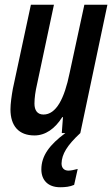

<svg xmlns="http://www.w3.org/2000/svg" viewBox="-20 -560 472 808"><path d="M154 153C154 197 181 228 233 228C254 228 274 226 292 218L307 151C292 155 278 158 268 158C250 158 239 147 239 128C240 89 262 52 318 0L432 -540H335L273 -253C251 -144 216 -78 163 -78C137 -78 125 -96 125 -124C125 -148 129 -176 136 -206L207 -540H110L34 -186C29 -158 24 -124 24 -100C24 -30 59 10 125 10C171 10 211 -18 242 -67H245L240 0H255C189 49 154 95 154 153Z"/></svg>

Font: Noto Sans UI Condensed Medium
Style: Italic
Weight: 500
Width: 3
Italic angle: -12°
Designer: Monotype Design Team
Foundry: Monotype Imaging Inc.
Version: Version 1.901